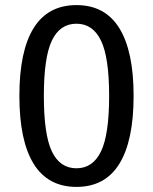

<svg xmlns="http://www.w3.org/2000/svg" viewBox="-20 -721 600 753"><path d="M504 -345Q504 -169 448 -78.5Q392 12 280 12Q168 12 112 -78.5Q56 -169 56 -345Q56 -521 112 -611Q168 -701 280 -701Q392 -701 448 -610.5Q504 -520 504 -345ZM152 -345Q152 -193 183.5 -127Q215 -61 280 -61Q344 -61 376 -127Q408 -193 408 -345Q408 -496 376 -562Q344 -628 280 -628Q215 -628 183.5 -562Q152 -496 152 -345Z"/></svg>

Font: Statis Sans
Style: Regular
Weight: 400
Designer: bBox Type GmbH
Foundry: bBox Type GmbH
Version: Version 1.000